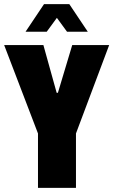

<svg xmlns="http://www.w3.org/2000/svg" viewBox="-34 -905 546 925"><path d="M89 -752 178 -885H300L389 -752H289L240 -819L191 -752ZM149 0V-262L-14 -688H175L239 -458H245L314 -688H492L332 -262V0Z"/></svg>

Font: Archivo ExtraCondensed Black
Style: Regular
Weight: 900
Width: 2
Designer: Hector Gatti
Foundry: Omnibus-Type
Version: Version 2.001; ttfautohint (v1.8.3)